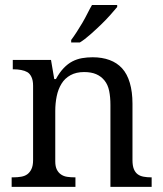

<svg xmlns="http://www.w3.org/2000/svg" viewBox="-20 -728 636 748"><path d="M273.9 -37.1V0H25.4V-37.1H32.2Q48.3 -37.1 62.5 -39.6Q76.7 -42 86.4 -49.1Q96.2 -56.2 102.5 -69.3Q108.9 -82.5 108.9 -104.5V-394Q108.9 -415 102.5 -428.2Q96.2 -441.4 86.4 -447Q76.7 -452.6 62.5 -455.3Q48.3 -458 32.2 -458H29.8V-494.6H178.7L191.4 -419.9H197.8Q211.9 -445.8 228 -462.6Q244.1 -479.5 262 -488.8Q279.8 -498 299.8 -501.5Q319.8 -504.9 340.8 -504.9Q377.9 -504.9 407 -494.1Q436 -483.4 455.8 -461.7Q475.6 -439.9 485.8 -405Q496.1 -370.1 496.1 -324.2V-104.5Q496.1 -82.5 501.5 -69.3Q506.8 -56.2 516.4 -49.1Q525.9 -42 539.6 -39.6Q553.2 -37.1 567.9 -37.1H570.8V0H410.2V-319.3Q410.2 -349.6 405.3 -373.8Q400.4 -397.9 387.2 -414.3Q374 -430.7 354.7 -439Q335.4 -447.3 307.6 -447.3Q276.9 -447.3 254.6 -435.1Q232.4 -422.9 219.5 -401.6Q206.5 -380.4 200.9 -353Q195.3 -325.7 195.3 -295.4V-99.6Q195.3 -79.6 201.4 -67.4Q207.5 -55.2 218 -48.1Q228.5 -41 241.9 -39.1Q255.4 -37.1 271.5 -37.1ZM257.3 -572.3Q267.6 -585.9 278.8 -603.3Q290 -620.6 300.8 -638.9Q311.5 -657.2 320.8 -675.8Q330.1 -694.3 338.4 -708.5H436.5V-700.7Q427.2 -689.5 410.4 -670.4Q393.6 -651.4 373.3 -631.8Q353 -612.3 331.5 -593.3Q310.1 -574.2 291 -562.5H257.3Z"/></svg>

Font: MUA Office
Style: Regular
Weight: 400
Designer: Khon Soe Zaw Thu
Foundry: Myanmar Unicode
Version: Version 2.10 June 24, 2017